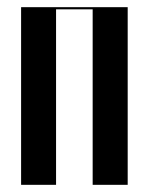

<svg xmlns="http://www.w3.org/2000/svg" viewBox="-20 -515 410 535"><path d="M38.8 -495V0H136.2V-489H238.2V0H335.8V-495Z"/></svg>

Font: Moniqa Black
Style: Regular
Weight: 900
Designer: Rajesh Rajput
Foundry: Rajesh Rajput
Version: Version 1.000